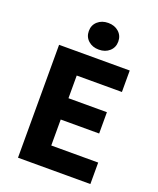

<svg xmlns="http://www.w3.org/2000/svg" viewBox="-155 -949 859 1042"><g transform="rotate(20 274.0 -427.5)"><path d="M77 0V-652H485V-528H224V-397H446V-274H224V-124H495V0ZM349 -722.5Q325 -701 288 -701Q251 -701 227 -722.5Q203 -744 203 -778Q203 -812 227 -833.5Q251 -855 288 -855Q325 -855 349 -833.5Q373 -812 373 -778Q373 -744 349 -722.5Z"/></g></svg>

Font: Toshiba Sans
Style: Bold
Weight: 700
Designer: Paul D. Hunt
Foundry: Toshiba Corporation
Version: Version 2.020;PS 2.0;hotconv 1.0.86;makeotf.lib2.5.63406